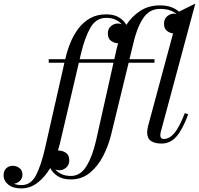

<svg xmlns="http://www.w3.org/2000/svg" viewBox="-205 -790 1108 1070"><path d="M66.5 -460H158.5L159 -461.5Q169.5 -508 187.5 -552.2Q205.5 -596.5 232.8 -632Q260 -667.5 298 -688.8Q336 -710 386.5 -710Q431.5 -710 459 -692.5Q486.5 -675 499 -651.5Q530 -699 576.8 -729.5Q623.5 -760 686.5 -760Q723 -760 749.2 -750.2Q775.5 -740.5 792.5 -725L883.5 -770L690.5 -53Q688.5 -45 688.5 -35Q688.5 -27 693 -21.2Q697.5 -15.5 707 -15.5Q739.5 -15.5 766.8 -48Q794 -80.5 825 -159.5L844 -153Q812 -67 777.8 -28.5Q743.5 10 695.5 10Q656.5 10 635.8 -4.8Q615 -19.5 615 -53Q615 -60.5 616.8 -70.5Q618.5 -80.5 619.5 -85L759.5 -604Q741.5 -605.5 725.2 -618Q709 -630.5 709 -658.5Q709 -685 726.8 -699.5Q744.5 -714 763 -714Q771 -714 779 -712Q764 -725 740.5 -732.8Q717 -740.5 686.5 -740.5Q626 -740.5 590.8 -685.2Q555.5 -630 536 -540L516.5 -460H656V-440.5H512L414 -38.5Q399 23 369.5 80Q340 137 295.2 173.5Q250.5 210 190.5 210Q143 210 114.8 190.5Q86.5 171 75 146.5Q46 195.5 5 227.8Q-36 260 -87 260Q-132.5 260 -158.8 238.8Q-185 217.5 -185 186Q-185 162.5 -170.5 148.2Q-156 134 -133 134Q-114 134 -97 146.2Q-80 158.5 -80 183.5Q-80 205 -95 218.8Q-110 232.5 -128 234Q-109 241.5 -84.5 241.5Q-32.5 241.5 -4 185.8Q24.5 130 45 40L154 -440.5H66.5ZM246 -490 239 -460H432L443.5 -511.5Q447.5 -530.5 453 -549Q434 -549 415 -561.5Q396 -574 396 -603.5Q396 -630 413.5 -644.5Q431 -659 451.5 -659Q462 -659 472.5 -655.5Q460 -670.5 438.2 -680.5Q416.5 -690.5 386.5 -690.5Q330 -690.5 298.5 -635Q267 -579.5 246 -490ZM125.5 159Q115.5 159 103.5 154.5Q116 170 137.8 180.2Q159.5 190.5 190.5 190.5Q243.5 190.5 277.2 135.2Q311 80 331 -10L427.5 -440.5H234.5L128.5 11.5Q124 30.5 118 49Q120.5 49 123.5 49Q142.5 49 161.8 61.2Q181 73.5 181 103.5Q181 129.5 163.5 144.2Q146 159 125.5 159Z"/></svg>

Font: Bodoni* 11pt
Style: Italic
Weight: 400
Italic angle: -13°
Version: Version 2.3